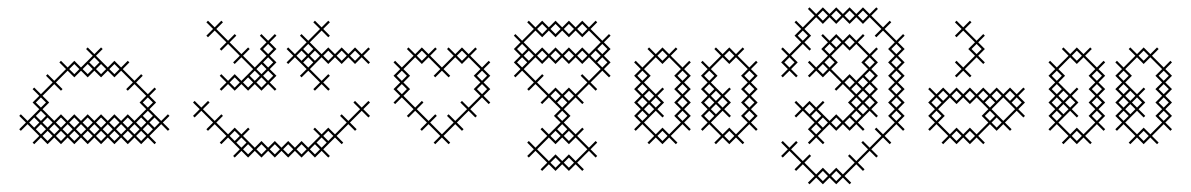

<svg xmlns="http://www.w3.org/2000/svg" viewBox="-20 -381 3183 513"><path d="M142.9 4.3 160.7 -13.6 178.6 4.3 196.4 -13.6 214.3 4.3 232.1 -13.6 250 4.3 267.9 -13.6 285.7 4.3 303.6 -13.6 321.4 4.3 339.3 -13.6 357.1 4.3 375 -13.6 392.9 4.3 397.1 0 379.3 -17.9 410.7 -49.3 428.6 -31.4 432.9 -35.7 415 -53.6 432.9 -71.4 428.6 -75.7 410.7 -57.9 379.3 -89.3 397.1 -107.1 379.3 -125 397.1 -142.9 392.9 -147.1 375 -129.3 343.6 -160.7 361.4 -178.6 357.1 -182.9 339.3 -165 307.9 -196.4 325.7 -214.3 321.4 -218.6 303.6 -200.7 285.7 -218.6 267.9 -200.7 236.4 -232.1 254.3 -250 250 -254.3 232.1 -236.4 214.3 -254.3 210 -250 227.9 -232.1 196.4 -200.7 178.6 -218.6 160.7 -200.7 142.9 -218.6 138.6 -214.3 156.4 -196.4 125 -165 107.1 -182.9 102.9 -178.6 120.7 -160.7 89.3 -129.3 71.4 -147.1 67.1 -142.9 85 -125 67.1 -107.1 85 -89.3 53.6 -57.9 35.7 -75.7 31.4 -71.4 49.3 -53.6 31.4 -35.7 35.7 -31.4 53.6 -49.3 85 -17.9 67.1 0 71.4 4.3 89.3 -13.6 107.1 4.3 125 -13.6ZM75.7 -35.7 89.3 -49.3 102.9 -35.7 89.3 -22.1ZM111.4 -35.7 125 -49.3 138.6 -35.7 125 -22.1ZM147.1 -35.7 160.7 -49.3 174.3 -35.7 160.7 -22.1ZM107.1 -31.4 120.7 -17.9 107.1 -4.3 93.6 -17.9ZM182.9 -35.7 196.4 -49.3 210 -35.7 196.4 -22.1ZM142.9 -31.4 156.4 -17.9 142.9 -4.3 129.3 -17.9ZM218.6 -35.7 232.1 -49.3 245.7 -35.7 232.1 -22.1ZM178.6 -31.4 192.1 -17.9 178.6 -4.3 165 -17.9ZM254.3 -35.7 267.9 -49.3 281.4 -35.7 267.9 -22.1ZM214.3 -31.4 227.9 -17.9 214.3 -4.3 200.7 -17.9ZM290 -35.7 303.6 -49.3 317.1 -35.7 303.6 -22.1ZM250 -31.4 263.6 -17.9 250 -4.3 236.4 -17.9ZM325.7 -35.7 339.3 -49.3 352.9 -35.7 339.3 -22.1ZM285.7 -31.4 299.3 -17.9 285.7 -4.3 272.1 -17.9ZM361.4 -35.7 375 -49.3 388.6 -35.7 375 -22.1ZM321.4 -31.4 335 -17.9 321.4 -4.3 307.9 -17.9ZM357.1 -31.4 370.7 -17.9 357.1 -4.3 343.6 -17.9ZM125 -57.9 93.6 -89.3 111.4 -107.1 93.6 -125 125 -156.4 142.9 -138.6 147.1 -142.9 129.3 -160.7 160.7 -192.1 178.6 -174.3 196.4 -192.1 214.3 -174.3 232.1 -192.1 250 -174.3 267.9 -192.1 285.7 -174.3 303.6 -192.1 335 -160.7 317.1 -142.9 321.4 -138.6 339.3 -156.4 370.7 -125 352.9 -107.1 370.7 -89.3 339.3 -57.9 321.4 -75.7 303.6 -57.9 285.7 -75.7 267.9 -57.9 250 -75.7 232.1 -57.9 214.3 -75.7 196.4 -57.9 178.6 -75.7 160.7 -57.9 142.9 -75.7ZM71.4 -67.1 85 -53.6 71.4 -40 57.9 -53.6ZM357.1 -67.1 370.7 -53.6 357.1 -40 343.6 -53.6ZM214.3 -210 227.9 -196.4 214.3 -182.9 200.7 -196.4ZM75.7 -71.4 89.3 -85 102.9 -71.4 89.3 -57.9ZM75.7 -107.1 89.3 -120.7 102.9 -107.1 89.3 -93.6ZM93.6 -53.6 107.1 -67.1 120.7 -53.6 107.1 -40ZM129.3 -53.6 142.9 -67.1 156.4 -53.6 142.9 -40ZM165 -53.6 178.6 -67.1 192.1 -53.6 178.6 -40ZM165 -196.4 178.6 -210 192.1 -196.4 178.6 -182.9ZM200.7 -53.6 214.3 -67.1 227.9 -53.6 214.3 -40ZM218.6 -214.3 232.1 -227.9 245.7 -214.3 232.1 -200.7ZM236.4 -53.6 250 -67.1 263.6 -53.6 250 -40ZM236.4 -196.4 250 -210 263.6 -196.4 250 -182.9ZM272.1 -53.6 285.7 -67.1 299.3 -53.6 285.7 -40ZM272.1 -196.4 285.7 -210 299.3 -196.4 285.7 -182.9ZM307.9 -53.6 321.4 -67.1 335 -53.6 321.4 -40ZM361.4 -71.4 375 -85 388.6 -71.4 375 -57.9ZM361.4 -107.1 375 -120.7 388.6 -107.1 375 -93.6ZM379.3 -53.6 392.9 -67.1 406.4 -53.6 392.9 -40Z M589.3 -272.1 557.9 -303.6 575.7 -321.4 571.4 -325.7 553.6 -307.9 535.7 -325.7 531.4 -321.4 549.3 -303.6 531.4 -285.7 535.7 -281.4 553.6 -299.3 585 -267.9 567.1 -250 571.4 -245.7 589.3 -263.6 620.7 -232.1 602.9 -214.3 607.1 -210 625 -227.9 656.4 -196.4 625 -165 607.1 -182.9 589.3 -165 571.4 -182.9 567.1 -178.6 585 -160.7 567.1 -142.9 571.4 -138.6 589.3 -156.4 607.1 -138.6 625 -156.4 642.9 -138.6 660.7 -156.4 678.6 -138.6 696.4 -156.4 714.3 -138.6 718.6 -142.9 700.7 -160.7 718.6 -178.6 700.7 -196.4 718.6 -214.3 700.7 -232.1 718.6 -250 700.7 -267.9 718.6 -285.7 714.3 -290 696.4 -272.1 678.6 -290 674.3 -285.7 692.1 -267.9 674.3 -250 692.1 -232.1 660.7 -200.7 629.3 -232.1 647.1 -250 642.9 -254.3 625 -236.4 593.6 -267.9 611.4 -285.7 607.1 -290ZM682.9 -178.6 696.4 -192.1 710 -178.6 696.4 -165ZM642.9 -174.3 656.4 -160.7 642.9 -147.1 629.3 -160.7ZM678.6 -174.3 692.1 -160.7 678.6 -147.1 665 -160.7ZM678.6 -210 692.1 -196.4 678.6 -182.9 665 -196.4ZM790 -214.3 803.6 -227.9 817.1 -214.3 803.6 -200.7ZM750 -210 767.9 -227.9 799.3 -196.4 781.4 -178.6 785.7 -174.3 803.6 -192.1 835 -160.7 817.1 -142.9 821.4 -138.6 839.3 -156.4 857.1 -138.6 861.4 -142.9 843.6 -160.7 861.4 -178.6 857.1 -182.9 839.3 -165 807.9 -196.4 839.3 -227.9 857.1 -210 875 -227.9 892.9 -210 910.7 -227.9 928.6 -210 946.4 -227.9 964.3 -210 968.6 -214.3 950.7 -232.1 968.6 -250 964.3 -254.3 946.4 -236.4 928.6 -254.3 910.7 -236.4 892.9 -254.3 875 -236.4 857.1 -254.3 839.3 -236.4 807.9 -267.9 839.3 -299.3 857.1 -281.4 861.4 -285.7 843.6 -303.6 861.4 -321.4 857.1 -325.7 839.3 -307.9 821.4 -325.7 817.1 -321.4 835 -303.6 803.6 -272.1 785.7 -290 781.4 -285.7 799.3 -267.9 767.9 -236.4 750 -254.3 745.7 -250 763.6 -232.1 745.7 -214.3ZM785.7 -245.7 799.3 -232.1 785.7 -218.6 772.1 -232.1ZM553.6 -57.9 522.1 -89.3 540 -107.1 535.7 -111.4 517.9 -93.6 500 -111.4 495.7 -107.1 513.6 -89.3 495.7 -71.4 500 -67.1 517.9 -85 549.3 -53.6 531.4 -35.7 535.7 -31.4 553.6 -49.3 585 -17.9 567.1 0 571.4 4.3 589.3 -13.6 620.7 17.9 602.9 35.7 607.1 40 625 22.1 642.9 40 660.7 22.1 678.6 40 696.4 22.1 714.3 40 732.1 22.1 750 40 767.9 22.1 785.7 40 803.6 22.1 821.4 40 839.3 22.1 857.1 40 861.4 35.7 843.6 17.9 875 -13.6 892.9 4.3 897.1 0 879.3 -17.9 910.7 -49.3 928.6 -31.4 932.9 -35.7 915 -53.6 946.4 -85 964.3 -67.1 968.6 -71.4 950.7 -89.3 968.6 -107.1 964.3 -111.4 946.4 -93.6 928.6 -111.4 924.3 -107.1 942.1 -89.3 910.7 -57.9 892.9 -75.7 888.6 -71.4 906.4 -53.6 875 -22.1 857.1 -40 839.3 -22.1 821.4 -40 817.1 -35.7 835 -17.9 803.6 13.6 785.7 -4.3 767.9 13.6 750 -4.3 732.1 13.6 714.3 -4.3 696.4 13.6 678.6 -4.3 660.7 13.6 629.3 -17.9 647.1 -35.7 642.9 -40 625 -22.1 607.1 -40 589.3 -22.1 557.9 -53.6 575.7 -71.4 571.4 -75.7ZM611.4 0 625 -13.6 638.6 0 625 13.6ZM821.4 4.3 835 17.9 821.4 31.4 807.9 17.9ZM593.6 -17.9 607.1 -31.4 620.7 -17.9 607.1 -4.3ZM593.6 -160.7 607.1 -174.3 620.7 -160.7 607.1 -147.1ZM629.3 17.9 642.9 4.3 656.4 17.9 642.9 31.4ZM647.1 -178.6 660.7 -192.1 674.3 -178.6 660.7 -165ZM665 17.9 678.6 4.3 692.1 17.9 678.6 31.4ZM682.9 -214.3 696.4 -227.9 710 -214.3 696.4 -200.7ZM682.9 -250 696.4 -263.6 710 -250 696.4 -236.4ZM700.7 17.9 714.3 4.3 727.9 17.9 714.3 31.4ZM736.4 17.9 750 4.3 763.6 17.9 750 31.4ZM772.1 17.9 785.7 4.3 799.3 17.9 785.7 31.4ZM790 -250 803.6 -263.6 817.1 -250 803.6 -236.4ZM807.9 -232.1 821.4 -245.7 835 -232.1 821.4 -218.6ZM825.7 0 839.3 -13.6 852.9 0 839.3 13.6ZM843.6 -17.9 857.1 -31.4 870.7 -17.9 857.1 -4.3ZM843.6 -232.1 857.1 -245.7 870.7 -232.1 857.1 -218.6ZM879.3 -232.1 892.9 -245.7 906.4 -232.1 892.9 -218.6ZM915 -232.1 928.6 -245.7 942.1 -232.1 928.6 -218.6Z M1075.7 -178.6 1057.9 -196.4 1089.3 -227.9 1107.1 -210 1125 -227.9 1156.4 -196.4 1138.6 -178.6 1142.9 -174.3 1160.7 -192.1 1178.6 -174.3 1182.9 -178.6 1165 -196.4 1196.4 -227.9 1214.3 -210 1232.1 -227.9 1263.6 -196.4 1245.7 -178.6 1263.6 -160.7 1245.7 -142.9 1263.6 -125 1232.1 -93.6 1214.3 -111.4 1210 -107.1 1227.9 -89.3 1196.4 -57.9 1178.6 -75.7 1174.3 -71.4 1192.1 -53.6 1160.7 -22.1 1129.3 -53.6 1147.1 -71.4 1142.9 -75.7 1125 -57.9 1093.6 -89.3 1111.4 -107.1 1107.1 -111.4 1089.3 -93.6 1057.9 -125 1075.7 -142.9 1057.9 -160.7ZM1031.4 -178.6 1049.3 -160.7 1031.4 -142.9 1049.3 -125 1031.4 -107.1 1035.7 -102.9 1053.6 -120.7 1085 -89.3 1067.1 -71.4 1071.4 -67.1 1089.3 -85 1120.7 -53.6 1102.9 -35.7 1107.1 -31.4 1125 -49.3 1156.4 -17.9 1138.6 0 1142.9 4.3 1160.7 -13.6 1178.6 4.3 1182.9 0 1165 -17.9 1196.4 -49.3 1214.3 -31.4 1218.6 -35.7 1200.7 -53.6 1232.1 -85 1250 -67.1 1254.3 -71.4 1236.4 -89.3 1267.9 -120.7 1285.7 -102.9 1290 -107.1 1272.1 -125 1290 -142.9 1272.1 -160.7 1290 -178.6 1272.1 -196.4 1290 -214.3 1285.7 -218.6 1267.9 -200.7 1236.4 -232.1 1254.3 -250 1250 -254.3 1232.1 -236.4 1214.3 -254.3 1196.4 -236.4 1178.6 -254.3 1174.3 -250 1192.1 -232.1 1160.7 -200.7 1129.3 -232.1 1147.1 -250 1142.9 -254.3 1125 -236.4 1107.1 -254.3 1089.3 -236.4 1071.4 -254.3 1067.1 -250 1085 -232.1 1053.6 -200.7 1035.7 -218.6 1031.4 -214.3 1049.3 -196.4ZM1040 -142.9 1053.6 -156.4 1067.1 -142.9 1053.6 -129.3ZM1040 -178.6 1053.6 -192.1 1067.1 -178.6 1053.6 -165ZM1093.6 -232.1 1107.1 -245.7 1120.7 -232.1 1107.1 -218.6ZM1200.7 -232.1 1214.3 -245.7 1227.9 -232.1 1214.3 -218.6ZM1254.3 -142.9 1267.9 -156.4 1281.4 -142.9 1267.9 -129.3ZM1254.3 -178.6 1267.9 -192.1 1281.4 -178.6 1267.9 -165Z M1464.3 75.7 1482.1 57.9 1500 75.7 1517.9 57.9 1535.7 75.7 1540 71.4 1522.1 53.6 1553.6 22.1 1571.4 40 1575.7 35.7 1557.9 17.9 1575.7 0 1571.4 -4.3 1553.6 13.6 1522.1 -17.9 1540 -35.7 1535.7 -40 1517.9 -22.1 1486.4 -53.6 1504.3 -71.4 1486.4 -89.3 1517.9 -120.7 1535.7 -102.9 1540 -107.1 1522.1 -125 1553.6 -156.4 1571.4 -138.6 1575.7 -142.9 1557.9 -160.7 1589.3 -192.1 1607.1 -174.3 1611.4 -178.6 1593.6 -196.4 1611.4 -214.3 1593.6 -232.1 1611.4 -250 1593.6 -267.9 1611.4 -285.7 1607.1 -290 1589.3 -272.1 1557.9 -303.6 1575.7 -321.4 1571.4 -325.7 1553.6 -307.9 1535.7 -325.7 1517.9 -307.9 1500 -325.7 1482.1 -307.9 1464.3 -325.7 1446.4 -307.9 1428.6 -325.7 1410.7 -307.9 1392.9 -325.7 1388.6 -321.4 1406.4 -303.6 1375 -272.1 1357.1 -290 1352.9 -285.7 1370.7 -267.9 1352.9 -250 1370.7 -232.1 1352.9 -214.3 1370.7 -196.4 1352.9 -178.6 1357.1 -174.3 1375 -192.1 1406.4 -160.7 1388.6 -142.9 1392.9 -138.6 1410.7 -156.4 1442.1 -125 1424.3 -107.1 1428.6 -102.9 1446.4 -120.7 1477.9 -89.3 1460 -71.4 1477.9 -53.6 1446.4 -22.1 1428.6 -40 1424.3 -35.7 1442.1 -17.9 1410.7 13.6 1392.9 -4.3 1388.6 0 1406.4 17.9 1388.6 35.7 1392.9 40 1410.7 22.1 1442.1 53.6 1424.3 71.4 1428.6 75.7 1446.4 57.9ZM1446.4 49.3 1415 17.9 1446.4 -13.6 1464.3 4.3 1482.1 -13.6 1500 4.3 1517.9 -13.6 1549.3 17.9 1517.9 49.3 1500 31.4 1482.1 49.3 1464.3 31.4ZM1464.3 -31.4 1477.9 -17.9 1464.3 -4.3 1450.7 -17.9ZM1468.6 -107.1 1482.1 -120.7 1495.7 -107.1 1482.1 -93.6ZM1446.4 -129.3 1415 -160.7 1432.9 -178.6 1428.6 -182.9 1410.7 -165 1379.3 -196.4 1410.7 -227.9 1428.6 -210 1446.4 -227.9 1464.3 -210 1482.1 -227.9 1500 -210 1517.9 -227.9 1535.7 -210 1553.6 -227.9 1585 -196.4 1553.6 -165 1535.7 -182.9 1531.4 -178.6 1549.3 -160.7 1517.9 -129.3 1500 -147.1 1482.1 -129.3 1464.3 -147.1ZM1410.7 -236.4 1379.3 -267.9 1410.7 -299.3 1428.6 -281.4 1446.4 -299.3 1464.3 -281.4 1482.1 -299.3 1500 -281.4 1517.9 -299.3 1535.7 -281.4 1553.6 -299.3 1585 -267.9 1553.6 -236.4 1535.7 -254.3 1517.9 -236.4 1500 -254.3 1482.1 -236.4 1464.3 -254.3 1446.4 -236.4 1428.6 -254.3ZM1571.4 -245.7 1585 -232.1 1571.4 -218.6 1557.9 -232.1ZM1575.7 -214.3 1589.3 -227.9 1602.9 -214.3 1589.3 -200.7ZM1361.4 -214.3 1375 -227.9 1388.6 -214.3 1375 -200.7ZM1361.4 -250 1375 -263.6 1388.6 -250 1375 -236.4ZM1379.3 -232.1 1392.9 -245.7 1406.4 -232.1 1392.9 -218.6ZM1415 -232.1 1428.6 -245.7 1442.1 -232.1 1428.6 -218.6ZM1415 -303.6 1428.6 -317.1 1442.1 -303.6 1428.6 -290ZM1450.7 53.6 1464.3 40 1477.9 53.6 1464.3 67.1ZM1450.7 -125 1464.3 -138.6 1477.9 -125 1464.3 -111.4ZM1450.7 -232.1 1464.3 -245.7 1477.9 -232.1 1464.3 -218.6ZM1450.7 -303.6 1464.3 -317.1 1477.9 -303.6 1464.3 -290ZM1468.6 -35.7 1482.1 -49.3 1495.7 -35.7 1482.1 -22.1ZM1468.6 -71.4 1482.1 -85 1495.7 -71.4 1482.1 -57.9ZM1486.4 53.6 1500 40 1513.6 53.6 1500 67.1ZM1486.4 -17.9 1500 -31.4 1513.6 -17.9 1500 -4.3ZM1486.4 -125 1500 -138.6 1513.6 -125 1500 -111.4ZM1486.4 -232.1 1500 -245.7 1513.6 -232.1 1500 -218.6ZM1486.4 -303.6 1500 -317.1 1513.6 -303.6 1500 -290ZM1522.1 -232.1 1535.7 -245.7 1549.3 -232.1 1535.7 -218.6ZM1522.1 -303.6 1535.7 -317.1 1549.3 -303.6 1535.7 -290ZM1575.7 -250 1589.3 -263.6 1602.9 -250 1589.3 -236.4Z M1750 4.3 1767.9 -13.6 1785.7 4.3 1790 0 1772.1 -17.9 1803.6 -49.3 1821.4 -31.4 1825.7 -35.7 1807.9 -53.6 1825.7 -71.4 1807.9 -89.3 1825.7 -107.1 1807.9 -125 1825.7 -142.9 1807.9 -160.7 1825.7 -178.6 1807.9 -196.4 1825.7 -214.3 1821.4 -218.6 1803.6 -200.7 1772.1 -232.1 1790 -250 1785.7 -254.3 1767.9 -236.4 1750 -254.3 1732.1 -236.4 1714.3 -254.3 1710 -250 1727.9 -232.1 1696.4 -200.7 1678.6 -218.6 1674.3 -214.3 1692.1 -196.4 1674.3 -178.6 1692.1 -160.7 1674.3 -142.9 1692.1 -125 1674.3 -107.1 1692.1 -89.3 1674.3 -71.4 1692.1 -53.6 1674.3 -35.7 1678.6 -31.4 1696.4 -49.3 1727.9 -17.9 1710 0 1714.3 4.3 1732.1 -13.6ZM1732.1 -22.1 1700.7 -53.6 1732.1 -85 1750 -67.1 1754.3 -71.4 1736.4 -89.3 1754.3 -107.1 1736.4 -125 1754.3 -142.9 1750 -147.1 1732.1 -129.3 1700.7 -160.7 1718.6 -178.6 1700.7 -196.4 1732.1 -227.9 1750 -210 1767.9 -227.9 1799.3 -196.4 1781.4 -178.6 1799.3 -160.7 1781.4 -142.9 1799.3 -125 1781.4 -107.1 1799.3 -89.3 1781.4 -71.4 1799.3 -53.6 1767.9 -22.1 1750 -40ZM1718.6 -107.1 1732.1 -120.7 1745.7 -107.1 1732.1 -93.6ZM1714.3 -102.9 1727.9 -89.3 1714.3 -75.7 1700.7 -89.3ZM1928.6 4.3 1946.4 -13.6 1964.3 4.3 1968.6 0 1950.7 -17.9 1982.1 -49.3 2000 -31.4 2004.3 -35.7 1986.4 -53.6 2004.3 -71.4 1986.4 -89.3 2004.3 -107.1 1986.4 -125 2004.3 -142.9 1986.4 -160.7 2004.3 -178.6 1986.4 -196.4 2004.3 -214.3 2000 -218.6 1982.1 -200.7 1950.7 -232.1 1968.6 -250 1964.3 -254.3 1946.4 -236.4 1928.6 -254.3 1910.7 -236.4 1892.9 -254.3 1888.6 -250 1906.4 -232.1 1875 -200.7 1857.1 -218.6 1852.9 -214.3 1870.7 -196.4 1852.9 -178.6 1870.7 -160.7 1852.9 -142.9 1870.7 -125 1852.9 -107.1 1870.7 -89.3 1852.9 -71.4 1870.7 -53.6 1852.9 -35.7 1857.1 -31.4 1875 -49.3 1906.4 -17.9 1888.6 0 1892.9 4.3 1910.7 -13.6ZM1910.7 -22.1 1879.3 -53.6 1910.7 -85 1928.6 -67.1 1932.9 -71.4 1915 -89.3 1932.9 -107.1 1915 -125 1932.9 -142.9 1928.6 -147.1 1910.7 -129.3 1879.3 -160.7 1897.1 -178.6 1879.3 -196.4 1910.7 -227.9 1928.6 -210 1946.4 -227.9 1977.9 -196.4 1960 -178.6 1977.9 -160.7 1960 -142.9 1977.9 -125 1960 -107.1 1977.9 -89.3 1960 -71.4 1977.9 -53.6 1946.4 -22.1 1928.6 -40ZM1897.1 -107.1 1910.7 -120.7 1924.3 -107.1 1910.7 -93.6ZM1892.9 -102.9 1906.4 -89.3 1892.9 -75.7 1879.3 -89.3ZM1682.9 -71.4 1696.4 -85 1710 -71.4 1696.4 -57.9ZM1682.9 -107.1 1696.4 -120.7 1710 -107.1 1696.4 -93.6ZM1682.9 -142.9 1696.4 -156.4 1710 -142.9 1696.4 -129.3ZM1682.9 -178.6 1696.4 -192.1 1710 -178.6 1696.4 -165ZM1700.7 -125 1714.3 -138.6 1727.9 -125 1714.3 -111.4ZM1736.4 -17.9 1750 -31.4 1763.6 -17.9 1750 -4.3ZM1736.4 -232.1 1750 -245.7 1763.6 -232.1 1750 -218.6ZM1790 -71.4 1803.6 -85 1817.1 -71.4 1803.6 -57.9ZM1790 -107.1 1803.6 -120.7 1817.1 -107.1 1803.6 -93.6ZM1790 -142.9 1803.6 -156.4 1817.1 -142.9 1803.6 -129.3ZM1790 -178.6 1803.6 -192.1 1817.1 -178.6 1803.6 -165ZM1861.4 -71.4 1875 -85 1888.6 -71.4 1875 -57.9ZM1861.4 -107.1 1875 -120.7 1888.6 -107.1 1875 -93.6ZM1861.4 -142.9 1875 -156.4 1888.6 -142.9 1875 -129.3ZM1861.4 -178.6 1875 -192.1 1888.6 -178.6 1875 -165ZM1879.3 -125 1892.9 -138.6 1906.4 -125 1892.9 -111.4ZM1915 -17.9 1928.6 -31.4 1942.1 -17.9 1928.6 -4.3ZM1915 -232.1 1928.6 -245.7 1942.1 -232.1 1928.6 -218.6ZM1968.6 -71.4 1982.1 -85 1995.7 -71.4 1982.1 -57.9ZM1968.6 -107.1 1982.1 -120.7 1995.7 -107.1 1982.1 -93.6ZM1968.6 -142.9 1982.1 -156.4 1995.7 -142.9 1982.1 -129.3ZM1968.6 -178.6 1982.1 -192.1 1995.7 -178.6 1982.1 -165Z M2125 49.3 2093.6 17.9 2111.4 0 2107.1 -4.3 2089.3 13.6 2071.4 -4.3 2067.1 0 2085 17.9 2067.1 35.7 2071.4 40 2089.3 22.1 2120.7 53.6 2102.9 71.4 2107.1 75.7 2125 57.9 2156.4 89.3 2138.6 107.1 2142.9 111.4 2160.7 93.6 2178.6 111.4 2196.4 93.6 2214.3 111.4 2232.1 93.6 2250 111.4 2254.3 107.1 2236.4 89.3 2267.9 57.9 2285.7 75.7 2290 71.4 2272.1 53.6 2303.6 22.1 2321.4 40 2325.7 35.7 2307.9 17.9 2339.3 -13.6 2357.1 4.3 2361.4 0 2343.6 -17.9 2375 -49.3 2392.9 -31.4 2397.1 -35.7 2379.3 -53.6 2397.1 -71.4 2379.3 -89.3 2397.1 -107.1 2379.3 -125 2397.1 -142.9 2379.3 -160.7 2397.1 -178.6 2379.3 -196.4 2397.1 -214.3 2379.3 -232.1 2397.1 -250 2379.3 -267.9 2397.1 -285.7 2392.9 -290 2375 -272.1 2343.6 -303.6 2361.4 -321.4 2357.1 -325.7 2339.3 -307.9 2307.9 -339.3 2325.7 -357.1 2321.4 -361.4 2303.6 -343.6 2285.7 -361.4 2267.9 -343.6 2250 -361.4 2232.1 -343.6 2214.3 -361.4 2196.4 -343.6 2178.6 -361.4 2160.7 -343.6 2142.9 -361.4 2138.6 -357.1 2156.4 -339.3 2125 -307.9 2107.1 -325.7 2102.9 -321.4 2120.7 -303.6 2102.9 -285.7 2120.7 -267.9 2089.3 -236.4 2071.4 -254.3 2067.1 -250 2085 -232.1 2067.1 -214.3 2085 -196.4 2067.1 -178.6 2071.4 -174.3 2089.3 -192.1 2107.1 -174.3 2111.4 -178.6 2093.6 -196.4 2111.4 -214.3 2093.6 -232.1 2125 -263.6 2142.9 -245.7 2147.1 -250 2129.3 -267.9 2147.1 -285.7 2129.3 -303.6 2160.7 -335 2178.6 -317.1 2196.4 -335 2214.3 -317.1 2232.1 -335 2250 -317.1 2267.9 -335 2285.7 -317.1 2303.6 -335 2335 -303.6 2317.1 -285.7 2321.4 -281.4 2339.3 -299.3 2370.7 -267.9 2352.9 -250 2370.7 -232.1 2352.9 -214.3 2370.7 -196.4 2352.9 -178.6 2370.7 -160.7 2352.9 -142.9 2370.7 -125 2352.9 -107.1 2370.7 -89.3 2352.9 -71.4 2370.7 -53.6 2339.3 -22.1 2321.4 -40 2317.1 -35.7 2335 -17.9 2303.6 13.6 2285.7 -4.3 2281.4 0 2299.3 17.9 2267.9 49.3 2250 31.4 2245.7 35.7 2263.6 53.6 2232.1 85 2214.3 67.1 2196.4 85 2178.6 67.1 2160.7 85 2129.3 53.6 2147.1 35.7 2142.9 31.4ZM2147.1 -71.4 2160.7 -85 2174.3 -71.4 2160.7 -57.9ZM2107.1 -67.1 2125 -85 2156.4 -53.6 2138.6 -35.7 2156.4 -17.9 2138.6 0 2142.9 4.3 2160.7 -13.6 2178.6 4.3 2182.9 0 2165 -17.9 2196.4 -49.3 2214.3 -31.4 2232.1 -49.3 2250 -31.4 2267.9 -49.3 2285.7 -31.4 2290 -35.7 2272.1 -53.6 2303.6 -85 2321.4 -67.1 2325.7 -71.4 2307.9 -89.3 2325.7 -107.1 2307.9 -125 2325.7 -142.9 2307.9 -160.7 2325.7 -178.6 2307.9 -196.4 2325.7 -214.3 2307.9 -232.1 2325.7 -250 2321.4 -254.3 2303.6 -236.4 2272.1 -267.9 2290 -285.7 2285.7 -290 2267.9 -272.1 2250 -290 2232.1 -272.1 2214.3 -290 2196.4 -272.1 2178.6 -290 2174.3 -285.7 2192.1 -267.9 2174.3 -250 2192.1 -232.1 2160.7 -200.7 2142.9 -218.6 2138.6 -214.3 2156.4 -196.4 2138.6 -178.6 2142.9 -174.3 2160.7 -192.1 2178.6 -174.3 2196.4 -192.1 2227.9 -160.7 2210 -142.9 2214.3 -138.6 2232.1 -156.4 2263.6 -125 2245.7 -107.1 2263.6 -89.3 2232.1 -57.9 2214.3 -75.7 2196.4 -57.9 2165 -89.3 2182.9 -107.1 2178.6 -111.4 2160.7 -93.6 2142.9 -111.4 2125 -93.6 2107.1 -111.4 2102.9 -107.1 2120.7 -89.3 2102.9 -71.4ZM2250 -67.1 2263.6 -53.6 2250 -40 2236.4 -53.6ZM2290 -107.1 2303.6 -120.7 2317.1 -107.1 2303.6 -93.6ZM2290 -142.9 2303.6 -156.4 2317.1 -142.9 2303.6 -129.3ZM2254.3 -142.9 2267.9 -156.4 2281.4 -142.9 2267.9 -129.3ZM2232.1 -165 2200.7 -196.4 2218.6 -214.3 2200.7 -232.1 2232.1 -263.6 2250 -245.7 2267.9 -263.6 2299.3 -232.1 2281.4 -214.3 2299.3 -196.4 2267.9 -165 2250 -182.9ZM2178.6 -210 2192.1 -196.4 2178.6 -182.9 2165 -196.4ZM2285.7 -174.3 2299.3 -160.7 2285.7 -147.1 2272.1 -160.7ZM2285.7 -138.6 2299.3 -125 2285.7 -111.4 2272.1 -125ZM2285.7 -102.9 2299.3 -89.3 2285.7 -75.7 2272.1 -89.3ZM2075.7 -214.3 2089.3 -227.9 2102.9 -214.3 2089.3 -200.7ZM2111.4 -285.7 2125 -299.3 2138.6 -285.7 2125 -272.1ZM2129.3 -89.3 2142.9 -102.9 2156.4 -89.3 2142.9 -75.7ZM2147.1 -35.7 2160.7 -49.3 2174.3 -35.7 2160.7 -22.1ZM2165 89.3 2178.6 75.7 2192.1 89.3 2178.6 102.9ZM2165 -53.6 2178.6 -67.1 2192.1 -53.6 2178.6 -40ZM2165 -339.3 2178.6 -352.9 2192.1 -339.3 2178.6 -325.7ZM2182.9 -214.3 2196.4 -227.9 2210 -214.3 2196.4 -200.7ZM2182.9 -250 2196.4 -263.6 2210 -250 2196.4 -236.4ZM2200.7 89.3 2214.3 75.7 2227.9 89.3 2214.3 102.9ZM2200.7 -53.6 2214.3 -67.1 2227.9 -53.6 2214.3 -40ZM2200.7 -267.9 2214.3 -281.4 2227.9 -267.9 2214.3 -254.3ZM2200.7 -339.3 2214.3 -352.9 2227.9 -339.3 2214.3 -325.7ZM2236.4 -160.7 2250 -174.3 2263.6 -160.7 2250 -147.1ZM2236.4 -267.9 2250 -281.4 2263.6 -267.9 2250 -254.3ZM2236.4 -339.3 2250 -352.9 2263.6 -339.3 2250 -325.7ZM2254.3 -71.4 2267.9 -85 2281.4 -71.4 2267.9 -57.9ZM2254.3 -107.1 2267.9 -120.7 2281.4 -107.1 2267.9 -93.6ZM2272.1 -339.3 2285.7 -352.9 2299.3 -339.3 2285.7 -325.7ZM2290 -178.6 2303.6 -192.1 2317.1 -178.6 2303.6 -165ZM2290 -214.3 2303.6 -227.9 2317.1 -214.3 2303.6 -200.7ZM2361.4 -71.4 2375 -85 2388.6 -71.4 2375 -57.9ZM2361.4 -107.1 2375 -120.7 2388.6 -107.1 2375 -93.6ZM2361.4 -142.9 2375 -156.4 2388.6 -142.9 2375 -129.3ZM2361.4 -178.6 2375 -192.1 2388.6 -178.6 2375 -165ZM2361.4 -214.3 2375 -227.9 2388.6 -214.3 2375 -200.7ZM2361.4 -250 2375 -263.6 2388.6 -250 2375 -236.4Z M2486.4 -89.3 2517.9 -120.7 2535.7 -102.9 2553.6 -120.7 2571.4 -102.9 2589.3 -120.7 2620.7 -89.3 2602.9 -71.4 2620.7 -53.6 2589.3 -22.1 2571.4 -40 2553.6 -22.1 2535.7 -40 2517.9 -22.1 2486.4 -53.6 2504.3 -71.4ZM2460 -107.1 2477.9 -89.3 2460 -71.4 2477.9 -53.6 2460 -35.7 2464.3 -31.4 2482.1 -49.3 2513.6 -17.9 2495.7 0 2500 4.3 2517.9 -13.6 2535.7 4.3 2553.6 -13.6 2571.4 4.3 2589.3 -13.6 2607.1 4.3 2611.4 0 2593.6 -17.9 2625 -49.3 2642.9 -31.4 2660.7 -49.3 2678.6 -31.4 2682.9 -35.7 2665 -53.6 2696.4 -85 2714.3 -67.1 2718.6 -71.4 2700.7 -89.3 2718.6 -107.1 2700.7 -125 2718.6 -142.9 2714.3 -147.1 2696.4 -129.3 2678.6 -147.1 2660.7 -129.3 2642.9 -147.1 2625 -129.3 2607.1 -147.1 2589.3 -129.3 2571.4 -147.1 2553.6 -129.3 2535.7 -147.1 2517.9 -129.3 2500 -147.1 2482.1 -129.3 2464.3 -147.1 2460 -142.9 2477.9 -125ZM2660.7 -57.9 2629.3 -89.3 2660.7 -120.7 2692.1 -89.3ZM2611.4 -107.1 2625 -120.7 2638.6 -107.1 2625 -93.6ZM2682.9 -107.1 2696.4 -120.7 2710 -107.1 2696.4 -93.6ZM2575.7 -178.6 2557.9 -196.4 2589.3 -227.9 2607.1 -210 2611.4 -214.3 2593.6 -232.1 2611.4 -250 2593.6 -267.9 2611.4 -285.7 2607.1 -290 2589.3 -272.1 2557.9 -303.6 2575.7 -321.4 2571.4 -325.7 2553.6 -307.9 2535.7 -325.7 2531.4 -321.4 2549.3 -303.6 2531.4 -285.7 2535.7 -281.4 2553.6 -299.3 2585 -267.9 2567.1 -250 2585 -232.1 2553.6 -200.7 2535.7 -218.6 2531.4 -214.3 2549.3 -196.4 2531.4 -178.6 2535.7 -174.3 2553.6 -192.1 2571.4 -174.3ZM2468.6 -71.4 2482.1 -85 2495.7 -71.4 2482.1 -57.9ZM2468.6 -107.1 2482.1 -120.7 2495.7 -107.1 2482.1 -93.6ZM2486.4 -125 2500 -138.6 2513.6 -125 2500 -111.4ZM2522.1 -17.9 2535.7 -31.4 2549.3 -17.9 2535.7 -4.3ZM2522.1 -125 2535.7 -138.6 2549.3 -125 2535.7 -111.4ZM2557.9 -17.9 2571.4 -31.4 2585 -17.9 2571.4 -4.3ZM2557.9 -125 2571.4 -138.6 2585 -125 2571.4 -111.4ZM2575.7 -250 2589.3 -263.6 2602.9 -250 2589.3 -236.4ZM2593.6 -125 2607.1 -138.6 2620.7 -125 2607.1 -111.4ZM2611.4 -71.4 2625 -85 2638.6 -71.4 2625 -57.9ZM2629.3 -53.6 2642.9 -67.1 2656.4 -53.6 2642.9 -40ZM2629.3 -125 2642.9 -138.6 2656.4 -125 2642.9 -111.4ZM2665 -125 2678.6 -138.6 2692.1 -125 2678.6 -111.4Z M2857.1 4.3 2875 -13.6 2892.9 4.3 2897.1 0 2879.3 -17.9 2910.7 -49.3 2928.6 -31.4 2932.9 -35.7 2915 -53.6 2932.9 -71.4 2915 -89.3 2932.9 -107.1 2915 -125 2932.9 -142.9 2915 -160.7 2932.9 -178.6 2915 -196.4 2932.9 -214.3 2928.6 -218.6 2910.7 -200.7 2879.3 -232.1 2897.1 -250 2892.9 -254.3 2875 -236.4 2857.1 -254.3 2839.3 -236.4 2821.4 -254.3 2817.1 -250 2835 -232.1 2803.6 -200.7 2785.7 -218.6 2781.4 -214.3 2799.3 -196.4 2781.4 -178.6 2799.3 -160.7 2781.4 -142.9 2799.3 -125 2781.4 -107.1 2799.3 -89.3 2781.4 -71.4 2799.3 -53.6 2781.4 -35.7 2785.7 -31.4 2803.6 -49.3 2835 -17.9 2817.1 0 2821.4 4.3 2839.3 -13.6ZM2839.3 -22.1 2807.9 -53.6 2839.3 -85 2857.1 -67.1 2861.4 -71.4 2843.6 -89.3 2861.4 -107.1 2843.6 -125 2861.4 -142.9 2857.1 -147.1 2839.3 -129.3 2807.9 -160.7 2825.7 -178.6 2807.9 -196.4 2839.3 -227.9 2857.1 -210 2875 -227.9 2906.4 -196.4 2888.6 -178.6 2906.4 -160.7 2888.6 -142.9 2906.4 -125 2888.6 -107.1 2906.4 -89.3 2888.6 -71.4 2906.4 -53.6 2875 -22.1 2857.1 -40ZM2825.7 -107.1 2839.3 -120.7 2852.9 -107.1 2839.3 -93.6ZM2821.4 -102.9 2835 -89.3 2821.4 -75.7 2807.9 -89.3ZM3035.7 4.3 3053.6 -13.6 3071.4 4.3 3075.7 0 3057.9 -17.9 3089.3 -49.3 3107.1 -31.4 3111.4 -35.7 3093.6 -53.6 3111.4 -71.4 3093.6 -89.3 3111.4 -107.1 3093.6 -125 3111.4 -142.9 3093.6 -160.7 3111.4 -178.6 3093.6 -196.4 3111.4 -214.3 3107.1 -218.6 3089.3 -200.7 3057.9 -232.1 3075.7 -250 3071.4 -254.3 3053.6 -236.4 3035.7 -254.3 3017.9 -236.4 3000 -254.3 2995.7 -250 3013.6 -232.1 2982.1 -200.7 2964.3 -218.6 2960 -214.3 2977.9 -196.4 2960 -178.6 2977.9 -160.7 2960 -142.9 2977.9 -125 2960 -107.1 2977.9 -89.3 2960 -71.4 2977.9 -53.6 2960 -35.7 2964.3 -31.4 2982.1 -49.3 3013.6 -17.9 2995.7 0 3000 4.3 3017.9 -13.6ZM3017.9 -22.1 2986.4 -53.6 3017.9 -85 3035.7 -67.1 3040 -71.4 3022.1 -89.3 3040 -107.1 3022.1 -125 3040 -142.9 3035.7 -147.1 3017.9 -129.3 2986.4 -160.7 3004.3 -178.6 2986.4 -196.4 3017.9 -227.9 3035.7 -210 3053.6 -227.9 3085 -196.4 3067.1 -178.6 3085 -160.7 3067.1 -142.9 3085 -125 3067.1 -107.1 3085 -89.3 3067.1 -71.4 3085 -53.6 3053.6 -22.1 3035.7 -40ZM3004.3 -107.1 3017.9 -120.7 3031.4 -107.1 3017.9 -93.6ZM3000 -102.9 3013.6 -89.3 3000 -75.7 2986.4 -89.3ZM2790 -71.4 2803.6 -85 2817.1 -71.4 2803.6 -57.9ZM2790 -107.1 2803.6 -120.7 2817.1 -107.1 2803.6 -93.6ZM2790 -142.9 2803.6 -156.4 2817.1 -142.9 2803.6 -129.3ZM2790 -178.6 2803.6 -192.1 2817.1 -178.6 2803.6 -165ZM2807.9 -125 2821.4 -138.6 2835 -125 2821.4 -111.4ZM2843.6 -17.9 2857.1 -31.4 2870.7 -17.9 2857.1 -4.3ZM2843.6 -232.1 2857.1 -245.7 2870.7 -232.1 2857.1 -218.6ZM2897.1 -71.4 2910.7 -85 2924.3 -71.4 2910.7 -57.9ZM2897.1 -107.1 2910.7 -120.7 2924.3 -107.1 2910.7 -93.6ZM2897.1 -142.9 2910.7 -156.4 2924.3 -142.9 2910.7 -129.3ZM2897.1 -178.6 2910.7 -192.1 2924.3 -178.6 2910.7 -165ZM2968.6 -71.4 2982.1 -85 2995.7 -71.4 2982.1 -57.9ZM2968.6 -107.1 2982.1 -120.7 2995.7 -107.1 2982.1 -93.6ZM2968.6 -142.9 2982.1 -156.4 2995.7 -142.9 2982.1 -129.3ZM2968.6 -178.6 2982.1 -192.1 2995.7 -178.6 2982.1 -165ZM2986.4 -125 3000 -138.6 3013.6 -125 3000 -111.4ZM3022.1 -17.9 3035.7 -31.4 3049.3 -17.9 3035.7 -4.3ZM3022.1 -232.1 3035.7 -245.7 3049.3 -232.1 3035.7 -218.6ZM3075.7 -71.4 3089.3 -85 3102.9 -71.4 3089.3 -57.9ZM3075.7 -107.1 3089.3 -120.7 3102.9 -107.1 3089.3 -93.6ZM3075.7 -142.9 3089.3 -156.4 3102.9 -142.9 3089.3 -129.3ZM3075.7 -178.6 3089.3 -192.1 3102.9 -178.6 3089.3 -165Z"/></svg>

Font: Gossip Icons Low Cross Stitch
Style: Regular
Weight: 300
Designer: Deborah Khodanovich
Version: Version 1.001;Glyphs 3.3.1 (3343)